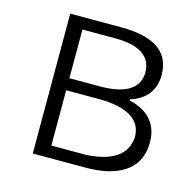

<svg xmlns="http://www.w3.org/2000/svg" viewBox="-84 -620 720 707"><g transform="rotate(15 276.0 -266.5)"><path d="M99.6 0V-533.2H294.9Q470.7 -533.2 482.4 -418Q483.4 -409.2 483.4 -401.4Q482.4 -313.5 393.6 -285.2V-281.2Q483.4 -260.7 502 -186.5Q505.9 -169.9 505.9 -152.3Q505.9 -39.1 384.8 -8.8Q346.7 0 300.8 0ZM158.2 -302.7H276.4Q421.9 -303.7 422.9 -396.5Q420.9 -487.3 285.2 -488.3H158.2ZM158.2 -45.9H291Q440.4 -54.7 447.3 -155.3Q447.3 -234.4 343.8 -252Q315.4 -256.8 283.2 -256.8H158.2Z"/></g></svg>

Font: Taipei Sans TC Beta Light
Style: Regular
Weight: 300
Designer: JT Foundry
Foundry: JT Foundry
Version: Version 1.000